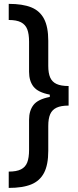

<svg xmlns="http://www.w3.org/2000/svg" viewBox="-20 -757 397 977"><path d="M225.6 -116.2V10.7Q225.6 81.5 204.1 122.6Q182.6 163.6 138.9 181.4Q95.2 199.2 24.4 199.2V116.2Q64.5 116.2 86.9 104.7Q109.4 93.3 118.7 69.3Q127.9 45.4 127.9 5.9V-147.5Q127.9 -193.8 150.4 -222.9Q172.9 -252 233.4 -263.7V-275.4Q172.9 -287.1 150.4 -316.2Q127.9 -345.2 127.9 -391.6V-544.9Q127.9 -584 118.7 -607.9Q109.4 -631.8 86.9 -643.6Q64.5 -655.3 24.4 -655.3V-737.3Q95.2 -737.3 138.9 -719.7Q182.6 -702.1 204.1 -661.1Q225.6 -620.1 225.6 -549.8V-421.9Q225.6 -384.3 235.6 -362.1Q245.6 -339.8 268.1 -329.6Q290.5 -319.3 329.1 -319.3V-219.7Q290.5 -219.7 268.1 -209.2Q245.6 -198.7 235.6 -176.3Q225.6 -153.8 225.6 -116.2Z"/></svg>

Font: Pretendard JP Medium
Style: Regular
Weight: 500
Designer: Base glyphs from Inter by Rasmus Andersson; Hangeul glyphs from Noto Sans CJK(Source Han Sans) by Jang Soo-young and Kan
Foundry: Kil Hyung-jin
Version: Version 1.309